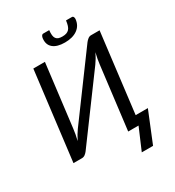

<svg xmlns="http://www.w3.org/2000/svg" viewBox="-245 -1034 1228 1349"><g transform="rotate(-30 369.0 -359.5)"><path d="M552 -894.5Q560.5 -894.5 564.5 -886.2Q568.5 -878 567 -867.5Q561.5 -818 523 -790.8Q484.5 -763.5 421.5 -763.5Q358 -763.5 326 -790.5Q294 -817.5 300 -867.5Q301 -878 306.2 -886.2Q311.5 -894.5 320.5 -894.5H368Q365.5 -870.5 367.2 -854.2Q369 -838 376 -828Q383 -818 395.2 -813.5Q407.5 -809 426.5 -809Q445.5 -809 459 -813.5Q472.5 -818 481.8 -828Q491 -838 496.2 -854.2Q501.5 -870.5 504.5 -894.5ZM694.5 -73.5 593.5 174.5H502L576.5 0H492.5L554.5 -505Q557 -526 561 -549Q565 -572 571.5 -598Q561 -575.5 549.5 -556.2Q538 -537 527 -522L164 -29.5Q156 -18.5 144 -9.2Q132 0 117.5 0H48.5L136.5 -716.5H230.5L168.5 -211.5Q166 -190.5 162 -167.8Q158 -145 151.5 -119.5Q174 -164 196 -194L559 -687Q567.5 -698 579.2 -707.2Q591 -716.5 604.5 -716.5H674L595.5 -73.5Z"/></g></svg>

Font: Lato 2
Style: Italic
Weight: 400
Italic angle: -7°
Designer: Lukasz Dziedzic with Adam Twardoch and Botio Nikoltchev
Foundry: tyPoland Lukasz Dziedzic
Version: Version 2.015; 2015-08-06; http://www.latofonts.com/